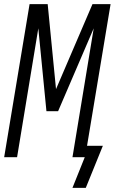

<svg xmlns="http://www.w3.org/2000/svg" viewBox="-21 -755 551 922"><path d="M391 147H327L386 0H327L429 -619L258 -221H202L163 -619L61 0H-1L121 -735H208L248 -327L423 -735H510L397 -55H473Z"/></svg>

Font: Iosevka Curly Light Oblique
Style: Regular
Weight: 300
Italic angle: -9°
Monospace: yes
Designer: Belleve Invis
Foundry: Belleve Invis
Version: Version 11.1.0; ttfautohint (v1.8.3)